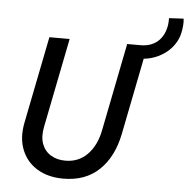

<svg xmlns="http://www.w3.org/2000/svg" viewBox="-59 -935 979 1000"><g transform="rotate(5 431.0 -434.5)"><path d="M308.6 7.8Q228.5 7.8 171.9 -26.6Q115.2 -61 90.6 -122.8Q65.9 -184.6 82 -265.6L172.4 -719.7H278.3L185.5 -252.9Q174.8 -199.7 188.7 -162.6Q202.6 -125.5 234.9 -106Q267.1 -86.4 311 -86.4Q379.9 -86.4 425.8 -133.1Q471.7 -179.7 487.8 -259.8L579.1 -719.7H685.1L592.3 -252Q567.9 -129.4 495.8 -60.8Q423.8 7.8 308.6 7.8ZM642.1 -650.9 648.9 -719.7Q701.7 -719.7 735.8 -747.8Q770 -775.9 780.8 -827.6Q783.2 -837.9 783.9 -850.8Q784.7 -863.8 784.7 -873L860.4 -877Q862.8 -862.3 861.1 -841.8Q859.4 -821.3 855.5 -803.2Q848.1 -768.1 827.6 -739Q807.1 -710 777.6 -689.7Q748 -669.4 712.9 -658.9Q677.7 -648.4 642.1 -650.9Z"/></g></svg>

Font: Reddit Sans Medium
Style: Italic
Weight: 500
Italic angle: -11.25°
Designer: Stephen Hutchings
Version: Version 1.013